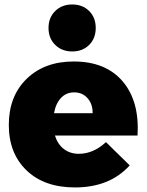

<svg xmlns="http://www.w3.org/2000/svg" viewBox="-20 -823 649 850"><path d="M374.8 -624.3Q345.7 -595.2 299.8 -595.2Q253.9 -595.2 224.4 -624.3Q194.8 -653.3 194.8 -699.2Q194.8 -745.1 224.4 -774.2Q253.9 -803.2 299.8 -803.2Q345.7 -803.2 374.8 -774.2Q403.8 -745.1 403.8 -699.2Q403.8 -653.3 374.8 -624.3ZM306.2 -550.8Q448.2 -550.8 523.2 -462.6Q598.1 -374.5 588.9 -223.1H223.1Q235.4 -184.1 262.9 -163.1Q290.5 -142.1 329.1 -142.1Q393.1 -142.1 449.2 -193.8L554.2 -90.8Q465.8 6.8 312 6.8Q176.3 6.8 97.7 -68.6Q19 -144 19 -270Q19 -397 97.9 -473.9Q176.8 -550.8 306.2 -550.8ZM390.1 -321.8Q390.6 -362.3 367.7 -388.2Q344.7 -414.1 308.1 -414.1Q272.9 -414.1 249.8 -389.2Q226.6 -364.3 219.2 -321.8Z"/></svg>

Font: Montserrat arm ExtraBold
Style: Regular
Weight: 800
Designer: Julieta Ulanovsky
Foundry: Julieta Ulanovsky
Version: Version 6.000;PS 006.000;hotconv 1.0.88;makeotf.lib2.5.64775